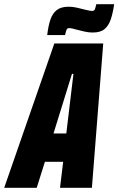

<svg xmlns="http://www.w3.org/2000/svg" viewBox="-66 -895 564 915"><path d="M-46 0 193 -688H426L372 0H220L235 -124H148L109 0ZM189 -259H250L284 -543H277ZM159 -728Q164 -771 174 -801Q184 -831 204.5 -847Q225 -863 261 -863Q281 -863 300 -858.5Q319 -854 335 -850Q347 -847 356.5 -845Q366 -843 373 -843Q383 -843 386 -850.5Q389 -858 393 -875H478Q472 -833 462 -803Q452 -773 432.5 -756.5Q413 -740 376 -740Q356 -740 337 -744.5Q318 -749 302 -753Q290 -756 281 -758.5Q272 -761 264 -761Q254 -761 251 -753Q248 -745 244 -728Z"/></svg>

Font: Saira Condensed Black
Style: Italic
Weight: 900
Width: 3
Italic angle: -12°
Designer: Hector Gatti with collaboration of the Omnibus-Type team
Foundry: Omnibus-Type
Version: Version 1.101